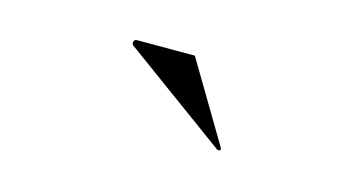

<svg xmlns="http://www.w3.org/2000/svg" viewBox="-35 -1059 670 358"><g transform="rotate(15 300.0 -880.5)"><path d="M393 -802 396 -801Q398 -801 399 -802Q400 -803 400 -804L399 -807L308 -960H197Q190 -960 190 -953Q190 -950 193 -948Z"/></g></svg>

Font: Shippori Mincho Medium
Style: Regular
Weight: 500
Designer: FONTDASU
Foundry: FONTDASU / Google Inc. / but / Adobe
Version: Version 3.110; ttfautohint (v1.8.3)